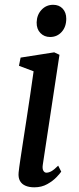

<svg xmlns="http://www.w3.org/2000/svg" viewBox="-20 -790 336 820"><path d="M126.5 10Q104.5 10 88.8 3.2Q73 -3.5 65.2 -17.5Q57.5 -31.5 59.5 -53Q61.5 -73 66.8 -108Q72 -143 79 -188.2Q86 -233.5 93.8 -284Q101.5 -334.5 109.2 -386.2Q117 -438 123.5 -485.5L61 -509L68 -544L211.5 -566.5L234 -556L163 -88Q160 -70 165 -61.2Q170 -52.5 178 -52.5Q188.5 -52.5 200 -59Q211.5 -65.5 228.5 -82.5L241.5 -57Q237 -50 221.8 -33.8Q206.5 -17.5 182.2 -3.8Q158 10 126.5 10ZM194 -632Q169 -632 152.5 -649Q136 -666 136.5 -694.5Q137.5 -727 157.5 -748.2Q177.5 -769.5 207 -769.5Q232.5 -769.5 247.8 -753Q263 -736.5 263 -710Q263 -675.5 243.5 -653.8Q224 -632 194 -632Z"/></svg>

Font: Merriweather Light 18pt
Style: Italic
Weight: 400
Italic angle: -7.8°
Version: Version 2.101